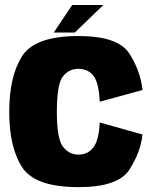

<svg xmlns="http://www.w3.org/2000/svg" viewBox="-20 -745 620 770"><path d="M294.5 5.5Q453.5 5.5 498.5 -64Q543.5 -133.5 551.5 -205.5L380 -254Q376.5 -182 354.2 -153.5Q332 -125 294.5 -125Q257.5 -125 232.8 -156.2Q208 -187.5 208 -296Q208 -408.5 232.5 -438.8Q257 -469 294.5 -469Q332.5 -469 354.5 -441.5Q376.5 -414 380 -337L551.5 -384Q543.5 -460.5 498.5 -530.5Q453.5 -600.5 294.5 -600.5Q119.5 -600.5 68.2 -519.2Q17 -438 17 -296Q17 -155.5 68.2 -75Q119.5 5.5 294.5 5.5ZM195.5 -614.5H280L394.5 -725H269.5Z"/></svg>

Font: Anybody SemiCondensed ExtraBold
Style: Regular
Weight: 800
Width: 4
Version: Version 1.113;gftools[0.9.25]